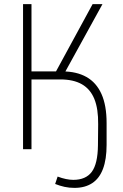

<svg xmlns="http://www.w3.org/2000/svg" viewBox="-20 -725 597 933"><path d="M342 188Q316 188 293.5 183Q271 178 248 169L260 133Q281 141 300.5 145Q320 149 336 149Q397 149 426 110Q455 71 456 -19L457 -121Q458 -196 438.5 -244Q419 -292 378 -315.5Q337 -339 273 -339H133V0H92V-705H133V-378H265L244 -363L430 -705H478L288 -360L283 -378Q352 -378 400 -351Q448 -324 473 -268.5Q498 -213 498 -127V-21Q498 49 480.5 95.5Q463 142 428 165Q393 188 342 188Z"/></svg>

Font: Nunito Sans 10pt Condensed ExtraLight
Style: Regular
Weight: 250
Width: 3
Designer: Vernon Adams
Foundry: Vernon Adams
Version: Version 3.101;gftools[0.9.27]